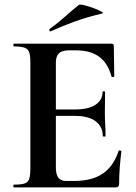

<svg xmlns="http://www.w3.org/2000/svg" viewBox="-20 -815 592 835"><path d="M483 0H41Q38 0 38 -6Q38 -12 41 -12Q72 -12 87 -17Q102 -22 107 -37Q112 -52 112 -81V-544Q112 -573 107 -587.5Q102 -602 87 -607.5Q72 -613 41 -613Q38 -613 38 -619Q38 -625 41 -625H465Q475 -625 475 -616L477 -483Q477 -481 472 -480Q467 -479 465 -482Q449 -541 411 -568.5Q373 -596 311 -596H281Q261 -596 248 -590.5Q235 -585 229 -573Q223 -561 223 -543V-85Q223 -66 228 -53Q233 -40 243 -34Q253 -28 269 -28H302Q380 -28 427 -60Q474 -92 496 -159Q497 -162 502.5 -160.5Q508 -159 508 -157Q504 -128 501 -88.5Q498 -49 498 -15Q498 0 483 0ZM427 -223Q427 -264 396 -287.5Q365 -311 305 -311H170V-339H306Q365 -339 395.5 -359.5Q426 -380 426 -415Q426 -418 431.5 -418Q437 -418 437 -415Q437 -382 436.5 -363.5Q436 -345 436 -325Q436 -300 437.5 -276Q439 -252 439 -223Q439 -221 433 -221Q427 -221 427 -223ZM201 -679Q197 -677 195 -682.5Q193 -688 196 -689Q232 -715 262 -742Q292 -769 322 -793Q326 -797 345.5 -792.5Q365 -788 386.5 -780Q408 -772 420.5 -765Q433 -758 423 -756Q356 -740 304 -721Q252 -702 201 -679Z"/></svg>

Font: Cormorant Light
Style: Regular
Weight: 300
Designer: Christian Thalmann (Catharsis Fonts)
Foundry: Catharsis Fonts
Version: Version 4.000